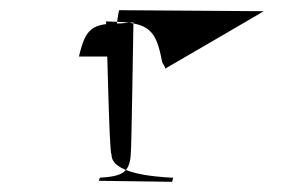

<svg xmlns="http://www.w3.org/2000/svg" viewBox="-20 -633 553 377"><path d="M135 -522C148 -577 160 -587 216 -587L242 -589C242 -588 238 -336 237 -335C236 -292 218 -287 176 -284L174 -278L318 -276L320 -284C279 -286 198 -293 199 -330C194 -330 190 -589 188 -591L214 -590C273 -587 287 -572 298 -513C298 -509 306 -501 304 -498C304 -498 495 -609 498 -611L214 -613C212 -610 201 -522 197 -522Z"/></svg>

Font: Zinc
Style: Regular
Weight: 400
Version: Version 1